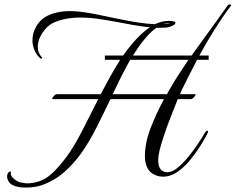

<svg xmlns="http://www.w3.org/2000/svg" viewBox="-20 -745 1060 864"><path d="M37 88Q25 82 18.5 71Q12 60 12 49Q12 38 18 31Q22 27 26 26.5Q30 26 29 31Q26 46 42.5 59.5Q59 73 72 76Q80 77 87.5 78.5Q95 80 102 80Q131 80 158 70Q194 58 229.5 20.5Q265 -17 296 -63Q325 -107 356.5 -169.5Q388 -232 422 -299H218Q215 -299 215 -301Q215 -306 222.5 -313.5Q230 -321 236 -321H433Q454 -361 476 -400.5Q498 -440 521 -476H452V-495H534Q562 -535 592 -567.5Q622 -600 654 -622Q616 -626 576.5 -633Q537 -640 507 -646Q464 -654 422.5 -660Q381 -666 341 -666Q307 -666 275.5 -660Q244 -654 215 -640Q191 -627 170.5 -596.5Q150 -566 150 -534Q150 -521 154.5 -509Q159 -497 169 -486Q171 -485 168.5 -482.5Q166 -480 163 -481Q144 -498 135 -519.5Q126 -541 126 -563Q126 -596 142.5 -625Q159 -654 184 -669Q209 -683 236.5 -689Q264 -695 294 -695Q322 -695 351 -691Q380 -687 411 -681Q456 -672 505.5 -661.5Q555 -651 600 -644Q619 -641 638.5 -639Q658 -637 677 -636Q709 -651 739 -651Q755 -651 767 -647Q769 -645 769 -643V-642Q769 -636 761 -632Q742 -621 722 -620.5Q702 -620 694 -620H684Q672 -612 660 -600.5Q648 -589 636 -575Q620 -557 606 -537Q592 -517 578 -495H842Q882 -551 923 -607Q964 -663 1004 -720Q1007 -725 1014.5 -724.5Q1022 -724 1019 -719Q982 -670 945.5 -612Q909 -554 877 -495H919V-476H867Q851 -445 835 -414Q819 -383 805 -354Q799 -344 790 -321H858Q860 -321 860 -319Q860 -315 852.5 -307Q845 -299 839 -299H780Q767 -266 750.5 -224.5Q734 -183 720 -141.5Q706 -100 698 -68Q692 -43 692 -23Q692 6 705 19Q716 30 733 30Q753 30 774 14Q799 -5 825 -36.5Q851 -68 872 -99.5Q893 -131 902 -148Q908 -157 913 -157Q916 -157 916 -153Q916 -149 913 -143Q902 -121 882 -89Q862 -57 836 -25.5Q810 6 781 27Q767 37 749.5 43.5Q732 50 713 50Q686 50 663 34Q632 11 632 -44Q633 -106 659 -172Q685 -238 718 -299H477Q446 -234 414.5 -171.5Q383 -109 348 -59Q314 -10 269.5 29Q225 68 169 88Q138 99 95 99Q78 99 63 96.5Q48 94 37 88ZM716 -637Q725 -637 733 -638.5Q741 -640 748 -642Q734 -642 716 -637ZM487 -321H731L739 -335Q759 -371 782 -406.5Q805 -442 828 -476H566Q545 -439 525.5 -400Q506 -361 487 -321Z"/></svg>

Font: MonteCarlo
Style: Regular
Weight: 400
Designer: Robert E. Leuschke
Foundry: Robert E. Leuschke
Version: Version 1.010; ttfautohint (v1.8.3)